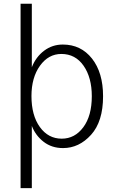

<svg xmlns="http://www.w3.org/2000/svg" viewBox="-20 -766 611 1016"><path d="M146.5 -257.8Q146.5 -155.3 190.9 -93.8Q235.4 -32.2 306.6 -32.2Q376 -32.2 420.9 -92.8Q465.8 -153.3 465.8 -256.8Q465.8 -355.5 422.4 -418Q378.9 -480.5 304.7 -480.5Q236.3 -480.5 191.4 -418Q146.5 -355.5 146.5 -257.8ZM88.9 229.5V-746.1H148.4V-410.2Q169.9 -464.8 213.4 -497.6Q256.8 -530.3 312.5 -530.3Q408.2 -530.3 466.8 -456.1Q525.4 -381.8 525.4 -256.8Q525.4 -123 461.9 -52.7Q398.4 17.6 313.5 17.6Q253.9 17.6 210.9 -15.6Q168 -48.8 148.4 -99.6V229.5Z"/></svg>

Font: Gothic A1 Light
Style: Regular
Weight: 300
Version: Version 2.50